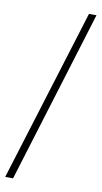

<svg xmlns="http://www.w3.org/2000/svg" viewBox="-102 -813 546 1031"><g transform="rotate(10 171.0 -297.0)"><path d="M5 173H48L337 -767H296Z"/></g></svg>

Font: Source Han Serif CN Light
Style: Regular
Weight: 300
Designer: Ryoko NISHIZUKA 西塚涼子 (kana & ideographs); Frank Grießhammer (Latin, Greek & Cyrillic); Wenlong ZHANG 张文龙 (bopomofo); San
Foundry: Adobe
Version: Version 2.003;hotconv 1.1.1;makeotfexe 2.6.0